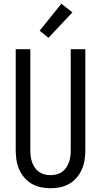

<svg xmlns="http://www.w3.org/2000/svg" viewBox="-20 -998 540 1026"><path d="M250 8Q224 8 198 2.5Q172 -3 149.5 -16Q127 -29 110 -49Q93 -69 82.5 -93Q72 -117 68 -143Q64 -169 64 -195V-735H142V-195Q142 -179 144 -162.5Q146 -146 151.5 -131Q157 -116 166 -102.5Q175 -89 188.5 -79.5Q202 -70 218 -66Q234 -62 250 -62Q266 -62 282 -66Q298 -70 311.5 -79.5Q325 -89 334 -102.5Q343 -116 348.5 -131Q354 -146 356 -162.5Q358 -179 358 -195V-735H436V-195Q436 -169 432 -143Q428 -117 417.5 -93Q407 -69 390 -49Q373 -29 350.5 -16Q328 -3 302 2.5Q276 8 250 8ZM239 -796 192 -834 308 -978 367 -932Z"/></svg>

Font: Iosevka Custom
Style: Regular
Weight: 400
Monospace: yes
Designer: Belleve Invis
Foundry: Belleve Invis
Version: Version 32.5.0; ttfautohint (v1.8.4)